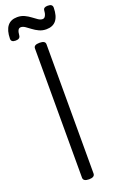

<svg xmlns="http://www.w3.org/2000/svg" viewBox="-229 -1294 833 1360"><g transform="rotate(-20 187.5 -614.0)"><path d="M188 14Q166 14 155 7Q144 0 144 -14V-988Q144 -1002 155 -1008.5Q166 -1015 188 -1015Q209 -1015 220 -1008.5Q231 -1002 231 -988V-14Q231 0 220 7Q209 14 188 14ZM35 -1087Q1 -1087 1 -1113Q2 -1176 27 -1208Q52 -1240 101 -1240Q131 -1240 155 -1228.5Q179 -1217 198 -1202.5Q217 -1188 234 -1176.5Q251 -1165 267 -1165Q281 -1165 289 -1181Q297 -1197 298 -1220Q300 -1242 332 -1242Q351 -1242 359.5 -1235Q368 -1228 368 -1214Q367 -1151 342 -1119.5Q317 -1088 267 -1088Q238 -1088 213.5 -1099.5Q189 -1111 169.5 -1126Q150 -1141 133 -1152.5Q116 -1164 101 -1164Q87 -1164 80 -1151.5Q73 -1139 71 -1113Q70 -1100 61 -1093.5Q52 -1087 35 -1087Z"/></g></svg>

Font: Playwrite ES
Style: Regular
Weight: 400
Designer: Veronika Burian, José Scaglione
Foundry: TypeTogether
Version: Version 1.002